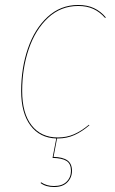

<svg xmlns="http://www.w3.org/2000/svg" viewBox="-20 -547 462 771"><path d="M405 -477 402 -475Q381 -499 355 -511Q329 -523 294 -523Q224 -523 173 -475.5Q122 -428 95.5 -350Q69 -272 69 -182Q69 -92 107 -43.5Q145 5 212 5Q248 5 277.5 -8Q307 -21 337 -46L339 -44Q310 -19 279.5 -5Q249 9 212 9H209L195 83Q232 84 250.5 97Q269 110 269 139Q269 166 250.5 185Q232 204 197 204Q164 204 143 188L145 185Q167 200 197 200Q230 200 247.5 182.5Q265 165 265 139Q265 111 247.5 99.5Q230 88 191 87L206 9Q140 7 102.5 -43Q65 -93 65 -182Q65 -273 92 -352Q119 -431 171 -479Q223 -527 294 -527Q330 -527 357 -514.5Q384 -502 405 -477Z"/></svg>

Font: Fira Sans Condensed Four
Style: Italic
Weight: 100
Width: 3
Italic angle: -8°
Designer: bBox Type GmbH & Carrois Corporate GbR & Edenspiekermann AG
Foundry: bBox Type GmbH & Carrois Corporate GbR & Edenspiekermann AG
Version: Version 4.301